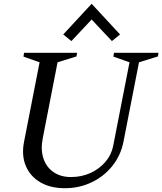

<svg xmlns="http://www.w3.org/2000/svg" viewBox="-20 -979 857 1014"><path d="M107 -230 189 -650 104 -680 107 -700H387L384 -681L284 -650L206 -250Q194 -190 209 -143.5Q224 -97 262 -70.5Q300 -44 355 -44Q411 -44 458 -65.5Q505 -87 537 -124.5Q569 -162 578 -210L664 -650L579 -680L582 -700H817L814 -681L714 -650L632 -230Q618 -159 574 -103.5Q530 -48 464.5 -16.5Q399 15 322 15Q246 15 192.5 -16.5Q139 -48 116 -103.5Q93 -159 107 -230ZM357 -762 314 -797 464 -959 614 -797 571 -762 464 -876Z"/></svg>

Font: Wittgenstein-Italic Regular
Style: Italic
Weight: 400
Italic angle: -11°
Designer: Jörg Drees
Foundry: Jörg Drees
Version: Version 1.000; ttfautohint (v1.8.4.7-5d5b)